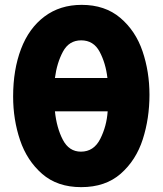

<svg xmlns="http://www.w3.org/2000/svg" viewBox="-20 -757 669 790"><path d="M316 -737Q227 -737 163 -689Q99 -641 66.5 -555.5Q34 -470 34 -360Q34 -265 62.5 -180.5Q91 -96 153.5 -41.5Q216 13 314 13Q414 13 477 -42.5Q540 -98 567.5 -184Q595 -270 595 -367Q595 -462 566.5 -546Q538 -630 475 -683.5Q412 -737 316 -737ZM314 -591Q365 -591 390 -544Q415 -497 422 -436H206Q214 -498 239 -544.5Q264 -591 314 -591ZM313 -133Q264 -133 238.5 -182Q213 -231 206 -299H423Q419 -238 392.5 -185.5Q366 -133 313 -133Z"/></svg>

Font: Geom ExtraBold
Style: Bold
Weight: 800
Version: Version 1.102